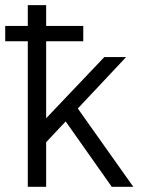

<svg xmlns="http://www.w3.org/2000/svg" viewBox="-47 -720 559 740"><path d="M60.1 0V-561H-26.9V-620.1H60.1V-700.2H130.9V-620.1H273.9V-561H130.9V-264.2L355 -500H439L252.9 -301.8L466.8 0H383.8L206.1 -252L130.9 -171.9V0Z"/></svg>

Font: LT Superior
Style: Regular
Weight: 400
Designer: Daniel Lyons
Foundry: LyonsType
Version: Version 1.000